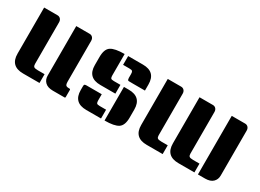

<svg xmlns="http://www.w3.org/2000/svg" viewBox="-28 -960 1918 1419"><g transform="rotate(30 931.5 -250.0)"><path d="M56 -500H170Q186 -500 196 -489Q206 -478 206 -460V-105Q206 -89 213.5 -82Q221 -75 247 -75H305V0H165Q56 0 56 -107ZM525 -7Q525 0 520 0H419Q375 0 352.5 -21.5Q330 -43 330 -77V-500H444Q460 -500 470 -489Q480 -478 480 -460V-113Q480 -82 493 -78Q500 -75 512 -75H517Q525 -75 525 -68Z M743 -500V-317Q743 -300 748 -293.5Q753 -287 774 -287H830V-212H702Q593 -212 593 -319V-389Q593 -455 626.5 -477.5Q660 -500 743 -500ZM745 -158V-105Q745 -88 750 -81.5Q755 -75 776 -75H830V0H704Q595 0 595 -107V-137Q595 -152 598.5 -154Q602 -156 603 -156.5Q604 -157 608.5 -157.5Q613 -158 614 -158Q680 -158 745 -158ZM860 -287H901Q1010 -287 1010 -180V-111Q1010 -45 976.5 -22.5Q943 0 860 0ZM773 -500H899Q1008 -500 1008 -393V-341Q941 -341 906 -341Q871 -341 870 -341.5Q869 -342 866.5 -342.5Q864 -343 863 -344Q862 -345 861 -346.5Q860 -348 860 -350Q858 -358 858 -362V-395Q858 -412 853 -418.5Q848 -425 827 -425H773Z M1382 -500H1496Q1512 -500 1522 -489Q1532 -478 1532 -460V-105Q1532 -89 1539.5 -82Q1547 -75 1573 -75H1627V0H1491Q1382 0 1382 -107ZM1111 -500H1225Q1241 -500 1251 -489Q1261 -478 1261 -460V-105Q1261 -89 1268.5 -82Q1276 -75 1302 -75H1356V0H1220Q1111 0 1111 -107ZM1657 -500H1771Q1787 -500 1797 -489Q1807 -478 1807 -460V-77Q1807 -43 1784.5 -21.5Q1762 0 1718 0H1657Z"/></g></svg>

Font: Keania One
Style: Regular
Weight: 400
Designer: Julia Petretta
Foundry: Julia Petretta
Version: Version 1.003